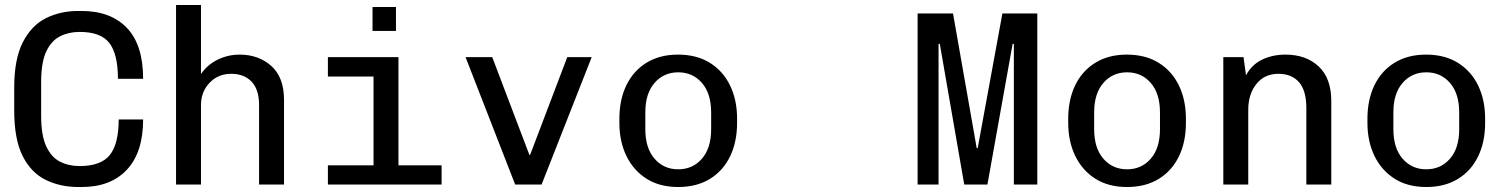

<svg xmlns="http://www.w3.org/2000/svg" viewBox="-20 -740 6040 770"><path d="M294 10Q221 10 162.5 -19Q104 -48 70.5 -115Q37 -182 37 -297V-389Q37 -503 71.5 -570.5Q106 -638 164 -667Q222 -696 293 -696H307Q424 -696 489 -628Q554 -560 554 -424H453Q453 -522 419 -567Q385 -612 299 -612Q256 -612 221 -594.5Q186 -577 165.5 -533.5Q145 -490 145 -411V-276Q145 -197 165.5 -153Q186 -109 221 -91.5Q256 -74 299 -74Q385 -74 420.5 -118.5Q456 -163 456 -261H554Q554 -129 489 -59.5Q424 10 308 10Z M686 0V-720H786V-443Q812 -481 853.5 -501Q895 -521 941 -521Q1017 -521 1068 -475.5Q1119 -430 1119 -340V0H1019V-318Q1019 -381 989 -412.5Q959 -444 907 -444Q855 -444 820.5 -408Q786 -372 786 -318V0Z M1295 0V-77H1478V-433H1295V-511H1578V-77H1751V0ZM1474 -616V-712H1568V-616Z M2046 0 1847 -511H1954L2103 -119H2106L2255 -511H2353L2152 0Z M2700 10Q2625 10 2572.5 -23.5Q2520 -57 2492 -115Q2464 -173 2464 -247V-264Q2464 -340 2492 -398Q2520 -456 2573 -488.5Q2626 -521 2699 -521Q2774 -521 2827 -488Q2880 -455 2908 -397Q2936 -339 2936 -264V-247Q2936 -171 2908 -113Q2880 -55 2827 -22.5Q2774 10 2700 10ZM2700 -61Q2758 -61 2795 -103.5Q2832 -146 2832 -222V-289Q2832 -365 2795 -407.5Q2758 -450 2700 -450Q2642 -450 2605 -407.5Q2568 -365 2568 -289V-222Q2568 -146 2605 -103.5Q2642 -61 2700 -61Z M3660 0V-686H3802L3897 -146H3901L4000 -686H4140V0H4046V-564H4041L3940 0H3847L3749 -564H3744V0Z M4500 10Q4425 10 4372.5 -23.5Q4320 -57 4292 -115Q4264 -173 4264 -247V-264Q4264 -340 4292 -398Q4320 -456 4373 -488.5Q4426 -521 4499 -521Q4574 -521 4627 -488Q4680 -455 4708 -397Q4736 -339 4736 -264V-247Q4736 -171 4708 -113Q4680 -55 4627 -22.5Q4574 10 4500 10ZM4500 -61Q4558 -61 4595 -103.5Q4632 -146 4632 -222V-289Q4632 -365 4595 -407.5Q4558 -450 4500 -450Q4442 -450 4405 -407.5Q4368 -365 4368 -289V-222Q4368 -146 4405 -103.5Q4442 -61 4500 -61Z M4886 0V-511H4967L4977 -438Q5000 -481 5042 -501Q5084 -521 5135 -521Q5218 -521 5268.5 -473.5Q5319 -426 5319 -335V0H5219V-306Q5219 -377 5189.5 -410.5Q5160 -444 5107 -444Q5051 -444 5018.5 -403Q4986 -362 4986 -300V0Z M5700 10Q5625 10 5572.5 -23.5Q5520 -57 5492 -115Q5464 -173 5464 -247V-264Q5464 -340 5492 -398Q5520 -456 5573 -488.5Q5626 -521 5699 -521Q5774 -521 5827 -488Q5880 -455 5908 -397Q5936 -339 5936 -264V-247Q5936 -171 5908 -113Q5880 -55 5827 -22.5Q5774 10 5700 10ZM5700 -61Q5758 -61 5795 -103.5Q5832 -146 5832 -222V-289Q5832 -365 5795 -407.5Q5758 -450 5700 -450Q5642 -450 5605 -407.5Q5568 -365 5568 -289V-222Q5568 -146 5605 -103.5Q5642 -61 5700 -61Z"/></svg>

Font: Chivo Mono
Style: Regular
Weight: 400
Monospace: yes
Designer: Hector Gatti
Foundry: Omnibus-Type
Version: Version 1.008; ttfautohint (v1.8.4.7-5d5b)